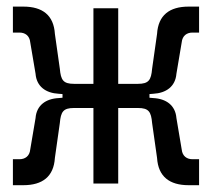

<svg xmlns="http://www.w3.org/2000/svg" viewBox="-20 -542 626 567"><path d="M18.1 4.9H48.8C105.5 4.9 138.7 -20.5 142.1 -75.7L156.7 -178.7C159.7 -211.9 166.5 -223.1 198.7 -223.1H255.9V0H329.1V-223.1H387.2C419.4 -223.1 426.3 -211.9 429.2 -178.7L443.8 -75.7C447.3 -20.5 480.5 4.9 537.1 4.9H567.9V-71.8H548.3C532.2 -71.8 518.6 -80.6 516.6 -100.6L501 -193.4C498 -231 470.7 -250.5 432.6 -252.4L421.4 -253.4V-264.2L432.6 -265.1C470.7 -267.1 498 -286.6 501 -324.2L516.6 -417C518.6 -437 532.2 -445.8 548.3 -445.8H567.9V-522.5H537.1C480.5 -522.5 447.3 -497.1 443.8 -441.9L429.2 -338.9C426.3 -305.7 419.4 -294.4 387.2 -294.4H329.1V-517.6H255.9V-294.4H198.7C166.5 -294.4 159.7 -305.7 156.7 -338.9L142.1 -441.9C138.7 -497.1 105.5 -522.5 48.8 -522.5H18.1V-445.8H37.6C53.7 -445.8 67.4 -437 69.3 -417L85 -324.2C87.9 -286.6 115.2 -267.1 153.3 -265.1L164.6 -264.2V-253.4L153.3 -252.4C115.2 -250.5 87.9 -231 85 -193.4L69.3 -100.6C67.4 -80.6 53.7 -71.8 37.6 -71.8H18.1Z"/></svg>

Font: Cascadia Mono PL SemiLight
Style: Regular
Weight: 350
Monospace: yes
Designer: Aaron Bell
Foundry: Saja Typeworks
Version: Version 2404.023